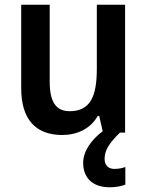

<svg xmlns="http://www.w3.org/2000/svg" viewBox="-20 -563 624 815"><path d="M424 111C424 75 444 44 489 0H511V-543H391V-272C391 -154 364 -91 275 -91C217 -91 191 -132 191 -215V-543H70V-188C70 -56 132 10 244 10C307 10 364 -16 395 -71H401L416 -6C368 30 333 79 333 128C333 192 373 232 446 232C474 232 494 227 512 221V146C501 150 485 154 466 154C440 154 424 139 424 111Z"/></svg>

Font: Noto Sans Thai SemCond SemBd
Style: Regular
Weight: 600
Width: 4
Designer: Monotype Design Team
Foundry: Monotype Imaging Inc.
Version: Version 2.002